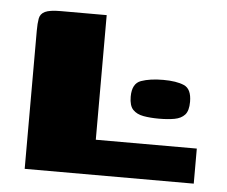

<svg xmlns="http://www.w3.org/2000/svg" viewBox="-41 -506 651 551"><g transform="rotate(5 285.0 -230.0)"><path d="M245 -460V-101H536V0H49V-398Q49 -419 51.5 -433Q54 -447 67.5 -453.5Q81 -460 113 -460ZM334 -233Q334 -271 359.5 -280Q385 -289 423 -289Q461 -289 483 -279.5Q505 -270 505 -233Q505 -207 494.5 -195.5Q484 -184 465 -180.5Q446 -177 420 -177Q395 -177 375.5 -180.5Q356 -184 345 -195.5Q334 -207 334 -233Z"/></g></svg>

Font: Genos ExtraBold
Style: Regular
Weight: 800
Designer: Robert E. Leuschke
Foundry: Robert E. Leuschke
Version: Version 1.010